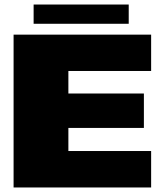

<svg xmlns="http://www.w3.org/2000/svg" viewBox="-20 -828 736 848"><path d="M40 0H647.5V-161H282V-263H615.5V-415H282V-514.5H647.5V-675H40ZM128.5 -723H548.5V-808H128.5Z"/></svg>

Font: Anybody SemiExpanded Black
Style: Regular
Weight: 900
Width: 6
Version: Version 1.113;gftools[0.9.25]